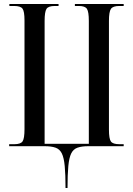

<svg xmlns="http://www.w3.org/2000/svg" viewBox="-20 -734 668 964"><path d="M309 210Q309 142 305 100Q301 58 290.5 36.5Q280 15 259 7.5Q238 0 203 0H26V-10H52Q84 -10 93.5 -24.5Q103 -39 103 -85V-632Q103 -677 93 -690.5Q83 -704 51 -704H27V-714H274V-704H255Q223 -704 213.5 -689.5Q204 -675 204 -629V-12H426V-629Q426 -675 416.5 -689.5Q407 -704 376 -704H356V-714H601V-704H579Q547 -704 537 -689.5Q527 -675 527 -629V-83Q527 -37 537 -23.5Q547 -10 579 -10H601V0H424Q390 0 369 7.5Q348 15 337.5 36.5Q327 58 323 100Q319 142 319 210Z"/></svg>

Font: Noto Serif Display ExtraCondensed Medium
Style: Regular
Weight: 500
Width: 2
Designer: Monotype Design Team
Foundry: Monotype Imaging Inc.
Version: Version 2.009